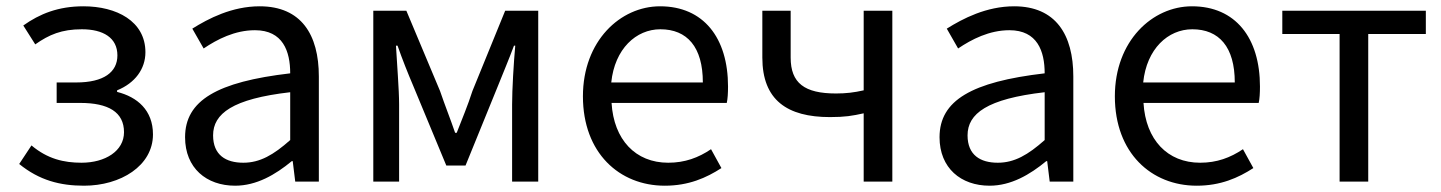

<svg xmlns="http://www.w3.org/2000/svg" viewBox="-20 -577 4578 610"><path d="M247 13C363 13 466 -50 466 -150C466 -227 416 -269 352 -285V-290C409 -313 442 -358 442 -411C442 -510 350 -557 245 -557C165 -557 106 -533 54 -496L92 -436C136 -467 176 -484 240 -484C308 -484 353 -457 353 -401C353 -348 310 -315 222 -315H160V-250H235C324 -250 374 -221 374 -157C374 -97 314 -60 239 -60C183 -60 131 -72 80 -115L41 -56C105 -4 171 13 247 13Z M727 13C795 13 855 -22 907 -65H910L918 0H993V-334C993 -467 937 -557 805 -557C717 -557 642 -518 591 -486L627 -423C670 -452 726 -481 790 -481C879 -481 902 -414 902 -344C670 -317 568 -258 568 -141C568 -43 636 13 727 13ZM753 -60C698 -60 657 -84 657 -147C657 -216 719 -263 902 -284V-132C849 -85 806 -60 753 -60Z M1166 0H1248V-245C1248 -293 1241 -376 1238 -432H1243C1258 -389 1276 -344 1293 -304L1398 -51H1459L1562 -304C1578 -344 1597 -389 1613 -432H1617C1612 -377 1607 -292 1607 -245V0H1690V-543H1585L1481 -288C1466 -241 1448 -199 1431 -155H1426C1411 -199 1394 -241 1378 -288L1271 -543H1166Z M2092 13C2168 13 2224 -12 2272 -43L2239 -103C2199 -76 2156 -60 2103 -60C1999 -60 1930 -133 1923 -250H2289C2292 -263 2293 -282 2293 -302C2293 -457 2215 -557 2077 -557C1951 -557 1832 -447 1832 -271C1832 -91 1948 13 2092 13ZM1922 -315C1933 -422 2001 -484 2078 -484C2163 -484 2213 -428 2213 -315Z M2724 0H2815V-543H2724V-290C2693 -283 2668 -280 2636 -280C2536 -280 2492 -313 2492 -394V-543H2402V-394C2402 -259 2481 -205 2617 -205C2665 -205 2688 -209 2724 -217Z M3124 13C3192 13 3252 -22 3304 -65H3307L3315 0H3390V-334C3390 -467 3334 -557 3202 -557C3114 -557 3039 -518 2988 -486L3024 -423C3067 -452 3123 -481 3187 -481C3276 -481 3299 -414 3299 -344C3067 -317 2965 -258 2965 -141C2965 -43 3033 13 3124 13ZM3150 -60C3095 -60 3054 -84 3054 -147C3054 -216 3116 -263 3299 -284V-132C3246 -85 3203 -60 3150 -60Z M3782 13C3858 13 3914 -12 3962 -43L3929 -103C3889 -76 3846 -60 3793 -60C3689 -60 3620 -133 3613 -250H3979C3982 -263 3983 -282 3983 -302C3983 -457 3905 -557 3767 -557C3641 -557 3522 -447 3522 -271C3522 -91 3638 13 3782 13ZM3612 -315C3623 -422 3691 -484 3768 -484C3853 -484 3903 -428 3903 -315Z M4236 0H4327V-469H4510V-543H4054V-469H4236Z"/></svg>

Font: Spoqa Han Sans Neo Regular
Style: Regular
Weight: 400
Designer: [Spoqa Han Sans Neo] Dong-huui Kim  Younghwa Kang  Yujin Lee  [Noto Sans] Ryoko NISHIZUKA  (kana & ideographs); Paul D. 
Foundry: Spoqa (http://www.spoqa-han-sans.com)
Version: Version 1.000